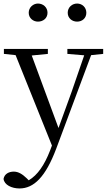

<svg xmlns="http://www.w3.org/2000/svg" viewBox="-30 -792 602 1083"><path d="M184 -670C213 -670 238 -689 238 -720C238 -751 213 -772 184 -772C158 -772 132 -751 132 -720C132 -689 158 -670 184 -670ZM405 -670C433 -670 457 -689 457 -720C457 -751 433 -772 405 -772C377 -772 352 -751 352 -720C352 -689 377 -670 405 -670ZM350 -488 445 -480 374 -274 300 -70 149 -479 240 -488V-516H-8V-488L58 -481L263 29L252 58C221 138 182 196 132 225L120 213C97 191 74 176 48 176C20 176 -5 189 -10 217C-6 251 36 271 80 271C161 271 227 206 287 47L484 -481L552 -488V-516H350Z"/></svg>

Font: Harano Aji Mincho
Style: Regular
Weight: 400
Foundry: Masamichi Hosoda
Version: HaranoAjiMincho-Regular version 20230610;ttx 4.39.4